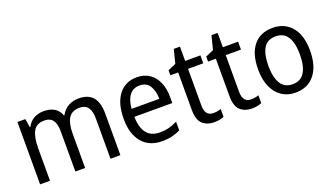

<svg xmlns="http://www.w3.org/2000/svg" viewBox="-63 -1100 2673 1551"><g transform="rotate(-20 1273.0 -324.5)"><path d="M607 -546Q688 -546 728 -499.5Q768 -453 768 -353V0H683V-345Q683 -473 589 -473Q522 -473 493.5 -427.5Q465 -382 465 -296V0H381V-346Q381 -411 357.5 -442Q334 -473 286 -473Q215 -473 189 -421.5Q163 -370 163 -279V0H78V-536H146L158 -463H163Q184 -505 222 -525.5Q260 -546 305 -546Q417 -546 449 -458H454Q478 -503 518 -524.5Q558 -546 607 -546Z M1106 -546Q1169 -546 1214 -515.5Q1259 -485 1282.5 -430.5Q1306 -376 1306 -306V-252H980Q984 -63 1132 -63Q1175 -63 1210 -72Q1245 -81 1283 -100V-25Q1246 -7 1209.5 1.5Q1173 10 1126 10Q1015 10 954 -63Q893 -136 893 -264Q893 -398 950 -472Q1007 -546 1106 -546ZM1105 -476Q1050 -476 1018.5 -436Q987 -396 981 -320H1219Q1219 -387 1191.5 -431.5Q1164 -476 1105 -476Z M1591 -62Q1608 -62 1626 -65Q1644 -68 1657 -73V-6Q1623 10 1572 10Q1513 10 1474 -24.5Q1435 -59 1435 -148V-468H1368V-511L1437 -541L1467 -659H1520V-536H1651V-468H1520V-153Q1520 -62 1591 -62Z M1915 -62Q1932 -62 1950 -65Q1968 -68 1981 -73V-6Q1947 10 1896 10Q1837 10 1798 -24.5Q1759 -59 1759 -148V-468H1692V-511L1761 -541L1791 -659H1844V-536H1975V-468H1844V-153Q1844 -62 1915 -62Z M2497 -269Q2497 -139 2438 -64.5Q2379 10 2272 10Q2205 10 2155 -23.5Q2105 -57 2077.5 -119.5Q2050 -182 2050 -269Q2050 -402 2108.5 -474Q2167 -546 2274 -546Q2375 -546 2436 -474.5Q2497 -403 2497 -269ZM2138 -269Q2138 -171 2170.5 -116.5Q2203 -62 2274 -62Q2343 -62 2376 -116Q2409 -170 2409 -269Q2409 -367 2376 -420Q2343 -473 2273 -473Q2202 -473 2170 -420Q2138 -367 2138 -269Z"/></g></svg>

Font: Noto Sans Gujarati SemiCondensed
Style: Regular
Weight: 400
Width: 4
Designer: Jelle Bosma - Monotype Design Team, Universal Thirst
Foundry: Monotype Imaging Inc.
Version: Version 2.106; ttfautohint (v1.8.4.7-5d5b)